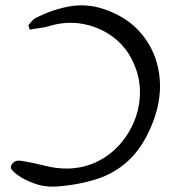

<svg xmlns="http://www.w3.org/2000/svg" viewBox="-20 -693 683 712"><path d="M186 -1Q144 1 106 -13Q68 -27 44 -45Q20 -63 20 -73Q20 -81 29.5 -90Q39 -99 57 -97Q101 -90 146 -78.5Q191 -67 235 -68Q291 -70 339 -93Q387 -116 422.5 -155.5Q458 -195 478 -244Q498 -293 499 -347Q500 -401 478 -453Q453 -514 403.5 -552.5Q354 -591 291.5 -603.5Q229 -616 165 -597Q147 -591 128 -589Q109 -587 90 -583Q89 -587 88 -591Q87 -595 85 -599Q91 -606 97 -613.5Q103 -621 110 -625Q171 -657 236 -669Q301 -681 366 -659Q455 -629 507 -565Q559 -501 570.5 -417.5Q582 -334 549 -245Q515 -155 462.5 -103.5Q410 -52 340.5 -29.5Q271 -7 186 -1Z"/></svg>

Font: Mynerve
Style: Regular
Weight: 400
Designer: Carolina Short
Foundry: Carolina Short
Version: Version 1.000; ttfautohint (v1.8.4.7-5d5b)